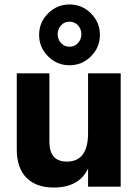

<svg xmlns="http://www.w3.org/2000/svg" viewBox="-20 -835 620 859"><path d="M253 -721.5Q238 -705 238 -682Q238 -659 253 -642.5Q268 -626 291 -626Q314 -626 329 -642.5Q344 -659 344 -682Q344 -705 329 -721.5Q314 -738 291 -738Q268 -738 253 -721.5ZM387 -775Q427 -735 427 -679Q427 -623 387 -583Q347 -543 291 -543Q235 -543 195 -583Q155 -623 155 -679Q155 -735 195 -775Q235 -815 291 -815Q347 -815 387 -775ZM520 0H374V-81Q334 4 220 4Q142 4 98.5 -39.5Q55 -83 55 -168V-507H201V-201Q201 -112 279 -112Q374 -112 374 -239V-507H520Z"/></svg>

Font: Hind Madurai
Style: Bold
Weight: 700
Designer: Jyotish Sonowal
Foundry: Indian Type Foundry
Version: Version 0.702;PS 1.0;hotconv 1.0.81;makeotf.lib2.5.63406